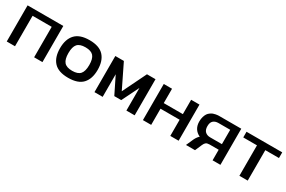

<svg xmlns="http://www.w3.org/2000/svg" viewBox="87 -1449 3537 2375"><g transform="rotate(30 1855.5 -261.5)"><path d="M59 -519H569V-3H450V-438H177V-3H59Z M940 7Q800 7 735.5 -62.5Q671 -132 671 -261Q671 -390 736 -460Q801 -530 940 -530Q1079 -530 1144 -460Q1209 -390 1209 -261Q1209 -132 1144.5 -62.5Q1080 7 940 7ZM940 -428Q859 -428 825 -389Q791 -350 791 -261Q791 -172 825 -132.5Q859 -93 940 -93Q1021 -93 1055 -132.5Q1089 -172 1089 -261Q1089 -350 1055 -389Q1021 -428 940 -428Z M1764 -519H1886V-3H1768V-326L1648 -83H1549L1429 -326V-3H1312V-519H1434L1599 -181Z M2395 -519H2514V-3H2395V-234H2122V-3H2004V-519H2122V-314H2395Z M2798 -519H3111V-3H2999V-154H2868Q2834 -153 2820 -142Q2803 -130 2791 -102L2748 -3H2619L2658 -91Q2677 -138 2708 -170Q2711 -172 2716 -176Q2616 -223 2616 -338Q2616 -376 2625 -405.5Q2634 -435 2646.5 -453.5Q2659 -472 2678.5 -485.5Q2698 -499 2713.5 -505Q2729 -511 2749.5 -514.5Q2770 -518 2778.5 -518.5Q2787 -519 2798 -519ZM2999 -234V-439H2831Q2786 -439 2759 -415Q2732 -391 2732 -338Q2732 -285 2759 -259.5Q2786 -234 2831 -234Z M3186 -519H3696V-438H3501V-3H3382V-438H3186Z"/></g></svg>

Font: Kanit Cyrillic
Style: Regular
Weight: 400
Designer: Katatrad Team, Sasha Pavljenko
Foundry: CadsonDemak, Pavljenko + Design
Version: Version 1.002;Fontself Maker 3.5.7